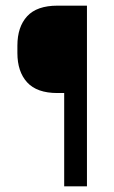

<svg xmlns="http://www.w3.org/2000/svg" viewBox="-20 -659 403 679"><path d="M183 -330Q110.5 -330 76 -367.8Q41.5 -405.5 41.5 -471.5V-497.5Q41.5 -564 76 -601.5Q110.5 -639 183 -639H227.5L228 -330ZM287.5 0H207V-639H287.5Z"/></svg>

Font: Anek Latin Medium
Style: Regular
Weight: 400
Version: Version 1.003